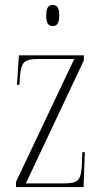

<svg xmlns="http://www.w3.org/2000/svg" viewBox="-20 -761 422 781"><path d="M45 0V-21L282 -521H132Q90 -521 77 -506Q64 -491 61 -447L59 -416H49L57 -536H321V-515L85 -15H244Q285 -15 298 -30Q311 -45 313 -90L315 -142H325L320 0ZM194 -655Q181 -655 174.5 -665Q168 -675 168 -698Q168 -721 174.5 -731Q181 -741 194 -741Q208 -741 214.5 -731Q221 -721 221 -698Q221 -675 214.5 -665Q208 -655 194 -655Z"/></svg>

Font: Noto Serif Display ExtraCondensed ExtraLight
Style: Regular
Weight: 200
Width: 2
Designer: Monotype Design Team
Foundry: Monotype Imaging Inc.
Version: Version 2.009